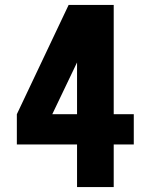

<svg xmlns="http://www.w3.org/2000/svg" viewBox="-20 -755 616 775"><path d="M291 0H439V-172H520V-294H439V-735H257L48 -294V-172H291ZM191 -294 291 -503V-294Z"/></svg>

Font: Iosevka Sparkle Heavy
Style: Regular
Weight: 900
Designer: Belleve Invis
Foundry: Belleve Invis
Version: Version 4.5.0; ttfautohint (v1.8.3)